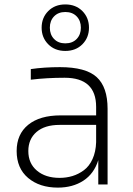

<svg xmlns="http://www.w3.org/2000/svg" viewBox="-20 -833 602 867"><path d="M352.1 -633.1Q322.3 -603 274.9 -603Q227.5 -603 197.8 -633.1Q168 -663.1 168 -708Q168 -752.9 197.8 -783Q227.5 -813 274.9 -813Q322.3 -813 352.1 -783Q381.8 -752.9 381.8 -708Q381.8 -663.1 352.1 -633.1ZM274.9 -637.2Q307.1 -637.2 326.2 -657Q345.2 -676.8 345.2 -708Q345.2 -739.3 326.2 -759Q307.1 -778.8 274.9 -778.8Q243.2 -778.8 224.1 -759Q205.1 -739.3 205.1 -708Q205.1 -676.8 224.1 -657Q243.2 -637.2 274.9 -637.2ZM241.2 14.2Q158.7 14.2 106.9 -29.5Q55.2 -73.2 55.2 -150.9Q55.2 -227.1 107.4 -269.5Q159.7 -312 253.9 -312H414.1V-350.1Q414.1 -481.9 272 -481.9Q191.4 -481.9 119.1 -473.1V-521Q179.2 -529.8 251 -529.8Q367.2 -529.8 416.5 -484.9Q465.8 -439.9 465.8 -341.8V0H423.8V-109.9Q404.8 -48.8 356.7 -17.3Q308.6 14.2 241.2 14.2ZM249 -29.8Q279.8 -29.8 307.1 -38.1Q334.5 -46.4 358.6 -64.2Q382.8 -82 397.7 -114.5Q412.6 -147 414.1 -190.9V-269H249Q182.1 -269 145 -237.1Q107.9 -205.1 107.9 -150.9Q107.9 -95.2 146.7 -62.5Q185.5 -29.8 249 -29.8Z"/></svg>

Font: Sora ExtraLight
Style: Regular
Weight: 200
Designer: Jonathan Barnbrook, Julián Moncada
Foundry: Barnbrook Fonts
Version: Version 2.000